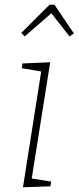

<svg xmlns="http://www.w3.org/2000/svg" viewBox="-20 -789 332 811"><path d="M84 -635 70 -650 189 -769H210L292 -648L274 -635L197 -733ZM77 2 154 -487 72 -501 75 -521 192 -526 114 -35 196 -22 193 -2Z"/></svg>

Font: Bitter ExtraLight
Style: Italic
Weight: 200
Italic angle: -9°
Designer: Sol Matas, and Bitter project Authors
Foundry: Sol Matas
Version: Version 2.001